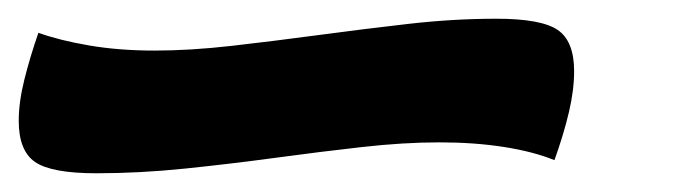

<svg xmlns="http://www.w3.org/2000/svg" viewBox="-47 3 732 205"><path d="M56 188Q8 188 -9.5 176Q-27 164 -27 132Q-27 112 -21 88Q-15 64 -6 38Q16 46 48 51.5Q80 57 118 57Q156 57 200 52Q244 47 292.5 40.5Q341 34 389 28.5Q437 23 483 23Q531 23 548.5 35Q566 47 566 79Q566 99 560.5 122.5Q555 146 545 174Q523 165 491.5 160Q460 155 422 155Q384 155 339.5 160Q295 165 247 171.5Q199 178 150.5 183Q102 188 56 188Z"/></svg>

Font: Lemonada Medium
Style: Regular
Weight: 500
Designer: Mohamed Gaber (Arabic), Eduardo Tunni (Latin)
Foundry: Kief Type Foundry
Version: Version 4.004; ttfautohint (v1.8.2)